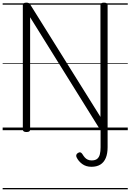

<svg xmlns="http://www.w3.org/2000/svg" viewBox="-20 -981 983 1447"><path d="M791 128Q791 177 777 210Q763 243 736 259.5Q709 276 669 276Q628 276 599 254.5Q570 233 556 202Q553 193 555.5 185.5Q558 178 567 172Q578 165 586 167.5Q594 170 600 179Q609 194 618.5 205Q628 216 641 222Q654 228 670 228Q698 228 712.5 216Q727 204 732.5 182Q738 160 738 129V2L207 -851V-5Q207 5 200.5 9.5Q194 14 179 14Q152 14 152 -5V-942Q152 -952 158.5 -956.5Q165 -961 179 -961Q191 -961 197 -957.5Q203 -954 209 -945L737 -100V-942Q737 -952 743.5 -956.5Q750 -961 764 -961Q791 -961 791 -942ZM0 436H943V446H0ZM0 -20H943V0H0ZM0 -505H943V-500H0ZM0 -956H943V-946H0Z"/></svg>

Font: Playwrite HU Guides
Style: Regular
Weight: 400
Designer: Veronika Burian, José Scaglione
Foundry: TypeTogether
Version: Version 1.003